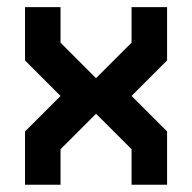

<svg xmlns="http://www.w3.org/2000/svg" viewBox="-20 -508 528 528"><path d="M48.8 -488.3H146.5V-390.6L244.1 -293L341.8 -390.6V-488.3H439.5V-341.8L341.8 -244.1L439.5 -146.5V0H341.8V-97.7L244.1 -195.3L146.5 -97.7V0H48.8V-146.5L146.5 -244.1L48.8 -341.8Z"/></svg>

Font: BabelStone Runic Long Branch
Style: Regular
Weight: 400
Designer: Andrew West
Foundry: BabelStone
Version: Version 3.002 March 14, 2022